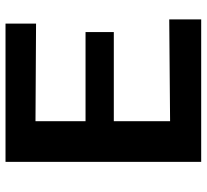

<svg xmlns="http://www.w3.org/2000/svg" viewBox="-46 -686 732 679"><g transform="rotate(-90 319.5 -346.0)"><path d="M87 0V-692H576V-584L231 -586V-409H546V-309H231V-110L591 -113V0Z"/></g></svg>

Font: Coval
Style: ExtraBold
Weight: 800
Foundry: Context Ltd
Version: Version 001.000